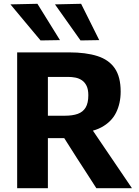

<svg xmlns="http://www.w3.org/2000/svg" viewBox="-20 -988 732 1008"><path d="M70.1 0Q70.1 -57.6 70.1 -111.6Q70.1 -165.5 70.1 -232.5V-474.7Q70.1 -543.4 70.1 -598.9Q70.1 -654.5 70.1 -713Q102.3 -713 146.7 -713Q191 -713 241.6 -713Q292.2 -713 343.5 -713Q430.7 -713 491 -693.8Q551.2 -674.7 582.4 -629.7Q613.5 -584.7 613.5 -507Q613.5 -445.3 589.3 -396.5Q565 -347.7 511.6 -319.2Q458.2 -290.7 371.5 -290.4L434.8 -350.7L531.9 -207.5Q554.6 -174.4 580 -136.7Q605.5 -99.1 629.8 -63.3Q654.2 -27.5 672.7 0H485.8Q458.9 -42 434 -80.5Q409.2 -119 385.3 -155.7L269.8 -337.5L367.7 -262.9H201.8V-380.5H321Q360.8 -380.5 388.1 -390.2Q415.5 -400 429.6 -423.5Q443.7 -447 443.7 -487.8Q443.7 -518.3 434.6 -537.1Q425.5 -555.9 410.2 -566.4Q394.9 -576.8 376.3 -580.5Q357.7 -584.2 338.6 -584.2H114.5L231.4 -687Q231.4 -626.3 231.4 -571.2Q231.4 -516 231.4 -448.7V-232.5Q231.4 -165.5 231.4 -111.6Q231.4 -57.6 231.4 0ZM192.9 -775.7Q167.4 -806.3 141.3 -837.4Q115.3 -868.5 88.7 -900.3Q62.2 -932.2 34.8 -965L176.5 -968.1Q206.1 -920.4 235.6 -872.8Q265.1 -825.2 294.8 -777.4ZM402.7 -775.7Q381.2 -806.3 359 -837.4Q336.8 -868.5 314.4 -900.3Q292.1 -932.2 268.6 -965L405.8 -968.1Q429.7 -920.4 453.3 -873.1Q476.8 -825.9 501 -777.4Z"/></svg>

Font: Commissioner Thin
Style: Regular
Weight: 100
Designer: Kostas Bartsokas
Foundry: Kostas Bartsokas
Version: Version 1.001;gftools[0.9.23]